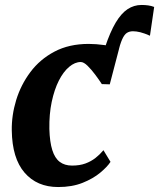

<svg xmlns="http://www.w3.org/2000/svg" viewBox="-20 -744 642 774"><path d="M422.5 -404 403.5 -554Q424 -615 446.2 -652.5Q468.5 -690 494.2 -707Q520 -724 550.5 -724Q565 -724 577.5 -722.2Q590 -720.5 601.5 -716L584.5 -600Q562 -610 545.8 -614Q529.5 -618 516 -618Q501.5 -618 491.2 -611.2Q481 -604.5 472.5 -585.5Q464 -566.5 454.5 -528ZM214.5 10Q129 10 79 -48Q29 -106 27.5 -218Q26.5 -279 45.2 -340.5Q64 -402 102.5 -453.5Q141 -505 199.8 -536Q258.5 -567 337.5 -567Q367 -567 401.5 -562.2Q436 -557.5 460 -547.5L422.5 -404L390.5 -405Q379.5 -422 364 -442.8Q348.5 -463.5 333 -478.8Q317.5 -494 305.5 -494Q282 -494 258.8 -474.5Q235.5 -455 217.2 -419Q199 -383 188.5 -333.5Q178 -284 179 -224Q180.5 -171.5 190.8 -139Q201 -106.5 220.8 -91.5Q240.5 -76.5 270.5 -76.5Q301.5 -76.5 324.5 -85Q347.5 -93.5 365.2 -107.5Q383 -121.5 397 -138.5L425.5 -91.5Q412.5 -71.5 384 -47.8Q355.5 -24 313 -7Q270.5 10 214.5 10Z"/></svg>

Font: Merriweather 20pt ExtraBold
Style: Italic
Weight: 800
Italic angle: -7.8°
Version: Version 2.101